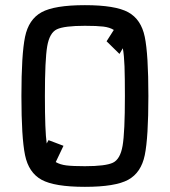

<svg xmlns="http://www.w3.org/2000/svg" viewBox="-20 -716 658 744"><path d="M555 -344Q555 -183 541 -115Q527 -47 477 -19.5Q427 8 309 8Q191 8 141 -19.5Q91 -47 77 -115Q63 -183 63 -344Q63 -505 77 -573Q91 -641 141 -668.5Q191 -696 309 -696Q427 -696 477 -668.5Q527 -641 541 -573Q555 -505 555 -344ZM464 -344Q464 -416 462.5 -458.5Q461 -501 456 -529L443 -507L393 -556L421 -600Q405 -610 380.5 -613Q356 -616 309 -616Q229 -616 200.5 -602.5Q172 -589 163 -537Q154 -485 154 -344Q154 -207 161 -160L168 -173L226 -151L196 -88Q213 -78 237.5 -75Q262 -72 309 -72Q389 -72 417.5 -85.5Q446 -99 455 -151Q464 -203 464 -344Z"/></svg>

Font: Saira Semi Condensed
Style: Regular
Weight: 400
Width: 4
Designer: Hector Gatti with collaboration of the Omnibus-Type team
Foundry: Omnibus-Type
Version: Version 1.001; ttfautohint (v1.8)